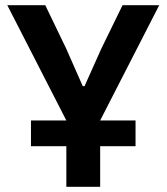

<svg xmlns="http://www.w3.org/2000/svg" viewBox="-20 -718 640 738"><path d="M235 -255 8 -698H154L235 -530L298 -387H305L369 -530L451 -698H592L365 -255H501V-156H365V0H235V-156H99V-255Z"/></svg>

Font: IBM Plex Mono SemiBold
Style: Regular
Weight: 600
Monospace: yes
Designer: Mike Abbink, Paul van der Laan, Pieter van Rosmalen
Foundry: Bold Monday
Version: Version 2.3